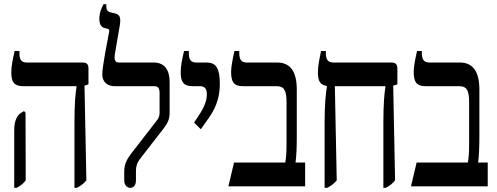

<svg xmlns="http://www.w3.org/2000/svg" viewBox="-20 -891 2375 918"><path d="M336 7H348C366 -3 381 -13 393 -29L384 -481L403 -488V-564C403 -584 394 -592 376 -592H109C83 -592 73 -605 73 -635V-647H50C41 -608 34 -575 34 -544C34 -499 48 -479 90 -479H346V-476C341 -447 336 -398 336 -304ZM48 7H60C79 -4 92 -13 103 -29L102 -352L95 -360L80 -351C64 -341 48 -317 48 -269Z M603 7C620 7 630 -7 630 -29V-73C630 -99 638 -117 653 -136L761 -275C782 -302 791 -322 791 -351V-500C791 -554 768 -592 716 -592H548C531 -592 524 -604 530 -637L552 -765C559 -804 554 -820 533 -826L509 -832C493 -836 488 -844 488 -865V-871H475C466 -854 455 -831 455 -801C455 -777 463 -761 480 -757L495 -753C504 -751 503 -744 501 -734C495 -702 469 -573 469 -536C469 -497 495 -479 528 -479H717C734 -479 743 -472 743 -447V-353C743 -336 740 -327 726 -310L609 -159C587 -130 574 -107 574 -71V-29C574 -6 587 7 603 7Z M940 -273 979 -328C1022 -389 1031 -443 1031 -491C1031 -565 1012 -592 969 -592H919C893 -592 883 -605 883 -636V-647H860C850 -604 844 -576 844 -545C844 -499 858 -479 900 -479H936C963 -479 969 -461 969 -441C969 -415 961 -387 937 -349L908 -305Z M1072 0H1439V-114H1393C1397 -144 1399 -184 1399 -235V-463C1399 -549 1368 -592 1306 -592H1160C1133 -592 1124 -608 1124 -637V-647H1101C1092 -608 1085 -572 1085 -547C1085 -500 1098 -479 1141 -479H1302C1337 -479 1350 -461 1350 -403V-209C1350 -155 1348 -139 1344 -114H1099Z M1532 7H1545C1563 -3 1578 -13 1590 -29L1581 -479H1823V-476C1818 -447 1813 -397 1813 -304V7H1825C1843 -3 1857 -13 1869 -29L1860 -481L1880 -488V-564C1880 -584 1870 -592 1853 -592H1575C1549 -592 1538 -605 1538 -636V-647H1515C1507 -608 1500 -575 1500 -544C1500 -504 1511 -484 1543 -480V-477C1538 -447 1532 -396 1532 -304Z M1945 0H2312V-114H2266C2270 -144 2272 -184 2272 -235V-463C2272 -549 2241 -592 2179 -592H2033C2006 -592 1997 -608 1997 -637V-647H1974C1965 -608 1958 -572 1958 -547C1958 -500 1971 -479 2014 -479H2175C2210 -479 2223 -461 2223 -403V-209C2223 -155 2221 -139 2217 -114H1972Z"/></svg>

Font: Noto Serif Hebrew ExtraCondensed SemiBold
Style: Regular
Weight: 600
Width: 2
Designer: Monotype Design Team
Foundry: Monotype Imaging Inc.
Version: Version 2.004